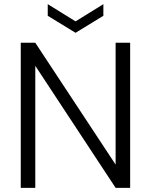

<svg xmlns="http://www.w3.org/2000/svg" viewBox="-20 -905 726 925"><path d="M607 0H537L150 -588V0H80V-699H150L537 -112V-699H607ZM478 -829 344 -747 210 -829V-885L344 -802L478 -885Z"/></svg>

Font: A Bank Premium Light
Style: Regular
Weight: 300
Designer: Ninad Kale (Devanagari), Jonny Pinhorn (Latin), Htun Naung (Myanmar)
Foundry: Indian Type Foundry
Version: 4.004